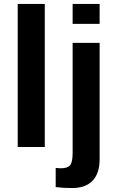

<svg xmlns="http://www.w3.org/2000/svg" viewBox="-20 -745 596 973"><path d="M207 0H69.8V-725.1H207ZM484.9 -624H348.1V-725.1H484.9ZM345.2 208Q300.3 208 262.2 203.1V106L287.1 107.9Q322.8 107.9 335.4 92.3Q348.1 76.7 348.1 28.8V-527.8H484.9V63Q484.9 132.8 449.5 170.4Q414.1 208 345.2 208Z"/></svg>

Font: Libra Sans Modern
Style: Bold
Weight: 700
Foundry: Stefan Peev, Context Ltd
Version: Version 1.000